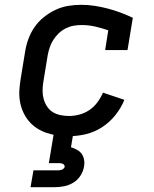

<svg xmlns="http://www.w3.org/2000/svg" viewBox="-20 -558 640 798"><path d="M267 8Q243 8 219.5 5Q196 2 174 -5.5Q152 -13 133.5 -25Q115 -37 100.5 -54Q86 -71 76.5 -92Q67 -113 63 -136Q59 -159 60.5 -183Q62 -207 66 -231L84 -341Q88 -368 97.5 -394.5Q107 -421 123 -444.5Q139 -468 162 -486.5Q185 -505 210.5 -517Q236 -529 263 -533.5Q290 -538 318 -538Q347 -538 375 -533.5Q403 -529 429.5 -522Q456 -515 481.5 -505.5Q507 -496 532 -484L510 -350H417L430 -432Q404 -441 376 -447.5Q348 -454 319 -454Q302 -454 285.5 -451Q269 -448 253 -440Q237 -432 224 -419.5Q211 -407 201.5 -392Q192 -377 186.5 -360.5Q181 -344 178 -327L160 -217Q157 -199 157 -181Q157 -163 161.5 -146.5Q166 -130 175.5 -115.5Q185 -101 199.5 -92Q214 -83 231.5 -79.5Q249 -76 267 -76Q289 -76 311 -82Q333 -88 352 -101Q371 -114 385 -133Q399 -152 408 -173L497 -143Q483 -109 459.5 -79.5Q436 -50 404.5 -29.5Q373 -9 337.5 -0.5Q302 8 267 8ZM107 220 119 150H219Q223 150 227.5 149.5Q232 149 236.5 147.5Q241 146 244.5 142.5Q248 139 249 135Q249 131 246.5 127.5Q244 124 240.5 122.5Q237 121 232.5 120.5Q228 120 224 120H183L203 0H284L275 54Q288 58 300 64.5Q312 71 319.5 81.5Q327 92 329.5 106Q332 120 329 135Q326 154 314.5 172Q303 190 285 201Q267 212 247 216Q227 220 207 220Z"/></svg>

Font: Iosevka Curly Slab MdEx
Style: Italic
Weight: 500
Width: 7
Italic angle: -9°
Monospace: yes
Designer: Belleve Invis
Foundry: Belleve Invis
Version: Version 11.0.0; ttfautohint (v1.8.3)